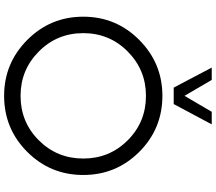

<svg xmlns="http://www.w3.org/2000/svg" viewBox="-78 -962 1050 934"><g transform="rotate(90 447.0 -495.0)"><path d="M406.2 -815 308.8 -1000H368.8L446.2 -867.5L523.8 -1000H585L486.2 -815ZM446.2 10Q287.5 10 174.4 -102.5Q61.2 -215 61.2 -375Q61.2 -535 174.4 -647.5Q287.5 -760 446.2 -760Q606.2 -760 718.8 -647.5Q831.2 -535 831.2 -375Q831.2 -215 718.8 -102.5Q606.2 10 446.2 10ZM446.2 -70Q573.8 -70 662.5 -158.8Q751.2 -247.5 751.2 -375Q751.2 -502.5 662.5 -591.2Q573.8 -680 446.2 -680Q320 -680 230.6 -591.2Q141.2 -502.5 141.2 -375Q141.2 -247.5 230.6 -158.8Q320 -70 446.2 -70Z"/></g></svg>

Font: Now Alt
Style: Regular
Weight: 400
Designer: Alfredo Marco Pradil
Foundry: Alfredo Marco Pradil
Version: Version 1.002;PS 001.002;hotconv 1.0.88;makeotf.lib2.5.64775